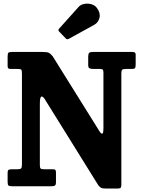

<svg xmlns="http://www.w3.org/2000/svg" viewBox="-20 -1040 790 1072"><path d="M76 -655H42.5Q30.5 -655 26.5 -658.2Q22.5 -661.5 22.5 -673V-723Q22.5 -740 26.5 -745Q30.5 -750 48 -750H215.5Q243.5 -750 252.8 -745.2Q262 -740.5 274 -726L535.5 -307Q544 -293 550.8 -293.8Q557.5 -294.5 557.5 -326V-633.5Q557.5 -647 553.8 -651Q550 -655 537 -655H501.5Q487.5 -655 480 -658.5Q472.5 -662 472.5 -676.5V-723Q472.5 -739.5 477.8 -744.8Q483 -750 499.5 -750H716Q725.5 -750 731.5 -747.5Q737.5 -745 737.5 -734V-682Q737.5 -664.5 733.8 -659.8Q730 -655 716.5 -655H681Q666 -655 661.8 -650Q657.5 -645 657.5 -630V-9Q657.5 2.5 654.2 7.5Q651 12.5 639 12.5H568Q550.5 12.5 543.5 8Q536.5 3.5 529 -5.5L228 -489.5Q217 -504.5 209.8 -500Q202.5 -495.5 202.5 -459.5V-119.5Q202.5 -104 206.5 -99.5Q210.5 -95 226.5 -95H275.5Q286.5 -95 289.5 -90.8Q292.5 -86.5 292.5 -75.5V-22.5Q292.5 -6.5 285.5 -3.2Q278.5 0 264.5 0H50Q32.5 0 27.5 -4Q22.5 -8 22.5 -25.5V-73Q22.5 -89 28.2 -92Q34 -95 49.5 -95H76Q93.5 -95 98 -99.8Q102.5 -104.5 102.5 -122V-630Q102.5 -648 98.2 -651.5Q94 -655 76 -655ZM347 -825.5 310.5 -863.5Q302 -872.5 310.5 -880.5L418 -1000.5Q429.5 -1014 449.8 -1018Q470 -1022 490 -1016.5Q510 -1011 521.5 -995Q542 -967 535.5 -940.5Q529 -914 505.5 -901L364.5 -823.5Q354.5 -817.5 347 -825.5Z"/></svg>

Font: Besley* Narrow
Style: Bold
Weight: 700
Width: 4
Designer: Owen Earl
Foundry: indestructible type*
Version: Version 3.000; ttfautohint (v1.8.3)